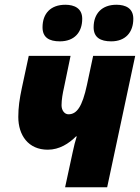

<svg xmlns="http://www.w3.org/2000/svg" viewBox="-20 -788 589 808"><path d="M448 -614C508 -614 541 -652 541 -709C541 -753 509 -768 470 -768C409 -768 374 -731 374 -673C374 -630 403 -614 448 -614ZM232 -614C293 -614 326 -652 326 -709C326 -753 293 -768 255 -768C193 -768 159 -731 159 -673C159 -630 187 -614 232 -614ZM254 0H431L549 -553H372L346 -431C326 -338 303 -307 268 -307C252 -307 239 -323 239 -345C239 -369 244 -396 249 -418L277 -553H101L72 -418C62 -371 57 -336 57 -296C57 -219 99 -158 181 -158C230 -158 270 -184 300 -214H303C297 -196 291 -172 286 -148Z"/></svg>

Font: Noto Sans UI SemiCondensed Black
Style: Italic
Weight: 900
Width: 4
Italic angle: -372°
Designer: Monotype Design Team
Foundry: Monotype Imaging Inc.
Version: Version 1.901